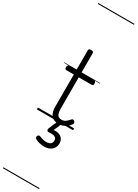

<svg xmlns="http://www.w3.org/2000/svg" viewBox="-444 -1147 1277 1783"><g transform="rotate(30 194.0 -255.0)"><path d="M240 17Q205 17 181.5 2.5Q158 -12 146.5 -40Q135 -68 135 -107V-452H57Q47 -452 42.5 -457.5Q38 -463 38 -475Q38 -488 42.5 -494Q47 -500 57 -500H135V-711Q135 -721 141 -725.5Q147 -730 160 -730Q174 -730 181 -725.5Q188 -721 188 -711V-500H324Q335 -500 339.5 -494Q344 -488 344 -475Q344 -463 339.5 -457.5Q335 -452 324 -452H188V-119Q188 -78 199.5 -54.5Q211 -31 246 -31Q271 -31 289 -45Q307 -59 324 -79Q331 -88 338.5 -86.5Q346 -85 354 -79Q361 -72 362.5 -64.5Q364 -57 360 -50Q346 -29 327.5 -14Q309 1 287 9Q265 17 240 17ZM227 266Q211 266 184 261Q157 256 132 241Q124 235 123 227.5Q122 220 126 211Q131 203 137.5 200.5Q144 198 153 202Q168 208 186.5 213.5Q205 219 225 219Q255 219 270.5 206.5Q286 194 286 170Q286 147 267 135.5Q248 124 206 129Q198 130 193 128.5Q188 127 184 122Q179 115 179.5 109Q180 103 184 94L226 -4H271L222 108L205 94Q242 83 272.5 89Q303 95 321.5 115Q340 135 340 170Q340 199 326 220.5Q312 242 287 254Q262 266 227 266ZM0 621H388V631H0ZM0 -20H388V0H0ZM0 -505H388V-500H0ZM0 -1141H388V-1131H0Z"/></g></svg>

Font: Playwrite BR Guides
Style: Regular
Weight: 400
Designer: Veronika Burian, José Scaglione
Foundry: TypeTogether
Version: Version 1.003